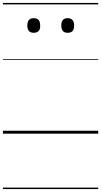

<svg xmlns="http://www.w3.org/2000/svg" viewBox="-20 -905 685 1300"><path d="M208 -683Q186 -683 175.5 -695.5Q165 -708 165 -732Q165 -757 176 -769.5Q187 -782 208 -782Q231 -782 241.5 -769.5Q252 -757 252 -732Q253 -707 241.5 -695Q230 -683 208 -683ZM438 -683Q416 -683 405.5 -695.5Q395 -708 395 -732Q395 -757 405.5 -769.5Q416 -782 438 -782Q459 -782 470.5 -769.5Q482 -757 482 -732Q482 -707 471 -695Q460 -683 438 -683ZM0 365H645V375H0ZM0 -20H645V0H0ZM0 -505H645V-500H0ZM0 -885H645V-875H0Z"/></svg>

Font: Playwrite IT Moderna Guides
Style: Regular
Weight: 400
Designer: Veronika Burian, José Scaglione
Foundry: TypeTogether
Version: Version 1.003